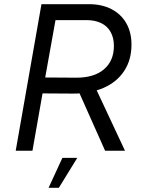

<svg xmlns="http://www.w3.org/2000/svg" viewBox="-20 -720 683 917"><path d="M178 -700H406Q467 -700 513 -676Q559 -652 583.5 -608.5Q608 -565 608 -507Q608 -434 573 -381Q538 -328 475 -300.5Q412 -273 329 -273L167 -274L180 -350L341 -349Q428 -348 476 -388.5Q524 -429 524 -501Q524 -539 508.5 -567Q493 -595 463.5 -609.5Q434 -624 392 -624H212L251 -657L193 -334L186 -290L135 0H55ZM355 -285 436 -301 577 0H482ZM278 34H349L261 177H212Z"/></svg>

Font: Fixel Italic Variable 20240409 Display Thin
Style: Italic
Weight: 100
Italic angle: -10°
Designer: AlfaBravo + MacPaw
Foundry: Kyrylo Tkachov, Marchela Mozhyna, Serhii Makarenko, Maria Weinstein, Zakhar Kryvoshyya
Version: Version 1.211;Glyphs 3.2 (3225)